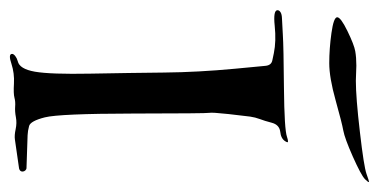

<svg xmlns="http://www.w3.org/2000/svg" viewBox="-264 -537 758 384"><g transform="rotate(90 115.0 -345.0)"><path d="M54.2 -678.7 84.5 -677.7Q117.7 -677.7 187 -685.8Q256.3 -693.8 270.8 -699Q285.2 -704.1 286.6 -704.1Q287.1 -704.1 287.1 -703.6Q287.1 -701.7 281.2 -695.8Q272.9 -688 236.1 -671.6Q199.2 -655.3 184.1 -652.6Q168.9 -649.9 123.5 -637.2Q78.1 -624.5 49.3 -624.5Q20.5 -624.5 -11 -628.9Q-42.5 -633.3 -42.5 -640.4Q-42.5 -647.5 -14.9 -660.9Q12.7 -674.3 25.4 -676.5Q38.1 -678.7 54.2 -678.7ZM258.8 -19Q261.7 -19 263.9 -16.6Q266.1 -14.2 266.1 -11Q266.1 -7.8 263.7 -5.9Q261.2 -3.9 258.3 -3.9Q210 2.9 201.9 4.2Q193.8 5.4 181.4 2.7Q168.9 0 157.5 2.2Q146 4.4 136.2 3.7Q126.5 2.9 118.4 5.1Q110.4 7.3 90.1 6.1Q69.8 4.9 50.3 11.2Q41.5 14.2 36.6 14.2Q30.8 14.2 30.8 9.8Q30.8 6.8 35.2 3.4Q39.6 0 45.4 -1.5Q61 -4.9 66.4 -35.9Q71.8 -66.9 70.3 -146.5Q68.8 -226.1 68.1 -294.2Q67.4 -362.3 60.5 -435.5L54.7 -496.6Q53.7 -508.8 43.5 -510.7L29.3 -513.7Q5.4 -518.6 -25.6 -515.4Q-56.6 -512.2 -56.6 -521Q-56.6 -524.4 -52.5 -527.1Q-48.3 -529.8 -39.1 -530Q-29.8 -530.3 -7.1 -531.7Q15.6 -533.2 98.9 -533.9Q182.1 -534.7 196.8 -540Q202.6 -542 205.6 -542Q207.5 -542 207.5 -541Q207.5 -539.6 205.6 -536.6Q200.2 -527.8 186 -526.4Q172.4 -524.4 168.5 -509.5Q164.6 -494.6 161.1 -485.6Q157.7 -476.6 156.2 -466.3Q154.8 -456.1 151.1 -422.9Q147.5 -389.6 148.7 -384.5Q149.9 -379.4 150.1 -231.9Q150.4 -84.5 157.7 -55.7Q165 -26.9 175 -24.2Q185.1 -21.5 193.4 -21.2Q201.7 -21 258.8 -19Z"/></g></svg>

Font: Eadui
Style: Medium
Weight: 500
Designer: Peter S. Baker
Version: Version 1.1